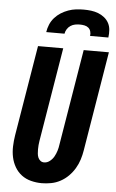

<svg xmlns="http://www.w3.org/2000/svg" viewBox="-63 -997 634 1047"><g transform="rotate(5 254.5 -473.5)"><path d="M206 8Q176 8 147 0.5Q118 -7 95.5 -24Q73 -41 58.5 -66Q44 -91 38 -119.5Q32 -148 33 -178.5Q34 -209 39 -240L121 -735H259L174 -221Q172 -209 171 -197.5Q170 -186 170 -174.5Q170 -163 171 -151.5Q172 -140 176 -130Q180 -120 188.5 -113Q197 -106 209 -106Q226 -106 240.5 -117.5Q255 -129 263.5 -144.5Q272 -160 277 -176.5Q282 -193 284 -209L371 -735H509L419 -190Q415 -165 407 -139.5Q399 -114 385 -90.5Q371 -67 351.5 -47.5Q332 -28 308 -15Q284 -2 257.5 3Q231 8 206 8ZM159 -815Q162 -836 170.5 -856.5Q179 -877 194 -894Q209 -911 228 -923Q247 -935 268 -942.5Q289 -950 310 -952.5Q331 -955 352 -955Q373 -955 393 -952.5Q413 -950 431.5 -943Q450 -936 465.5 -923.5Q481 -911 490 -894Q499 -877 500.5 -856.5Q502 -836 499 -815H399Q401 -828 397.5 -840Q394 -852 385 -859.5Q376 -867 363.5 -869.5Q351 -872 338 -872Q325 -872 312 -869.5Q299 -867 287.5 -859.5Q276 -852 268.5 -840Q261 -828 259 -815Z"/></g></svg>

Font: Iosevka Curly Heavy Oblique
Style: Regular
Weight: 900
Italic angle: -9°
Monospace: yes
Designer: Belleve Invis
Foundry: Belleve Invis
Version: Version 11.1.0; ttfautohint (v1.8.3)